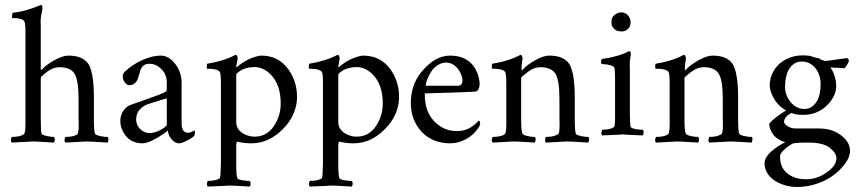

<svg xmlns="http://www.w3.org/2000/svg" viewBox="-20 -545 3483 777"><path d="M198 32Q117 27 113 27.5Q109 28 28 32Q23 27 24.5 19Q26 11 28 9Q50 9 63.5 4.5Q77 0 79 -5Q84 -17 83 -63V-416Q83 -448 79 -458Q71 -472 30 -472Q28 -472 29 -482Q30 -492 31 -493Q86 -499 145 -525Q150 -525 151 -520Q152 -515 152 -512L148 -490Q143 -467 145 -442V-263Q147 -260 149 -263Q167 -283 200.5 -301.5Q234 -320 257 -320Q315 -320 338 -286Q360 -249 360 -151V-63Q360 -17 364 -5Q366 4 406 9Q412 9 415 9Q420 14 418.5 22.5Q417 31 415 32Q334 27 330 27.5Q326 28 245 32Q240 27 241.5 19Q243 11 245 9Q267 9 280.5 4.5Q294 0 295 -5Q300 -17 298 -63V-143Q298 -221 281.5 -247Q265 -273 220 -273Q195 -273 170 -254Q145 -235 145 -230V-63Q145 -17 148 -5Q150 4 191 9Q197 9 198 9Q203 14 201.5 22Q200 30 198 32Z M553 -18Q585 8 640 -25Q655 -36 655 -40V-147Q594 -129 580 -124Q532 -106 531 -63Q531 -35 553 -18ZM483 -253Q515 -284 556 -302Q597 -320 630 -320Q663 -320 689 -286.5Q715 -253 715 -209V-45Q715 -8 741 -8Q753 -8 766 -17Q769 -17 769 -9.5Q769 -2 766 5Q752 17 733 26Q714 35 706 35Q684 35 669 11Q661 -1 659 -17Q647 -5 612 15Q577 35 559 35Q514 35 490.5 6.5Q467 -22 467 -55Q467 -88 490 -109Q498 -117 508.5 -120.5Q519 -124 574 -143.5Q629 -163 640.5 -168.5Q652 -174 653.5 -177.5Q655 -181 655 -190V-212Q655 -243 633.5 -265Q612 -287 584.5 -287Q557 -287 548 -260Q545 -251 542 -240Q534 -202 505 -200Q490 -200 480 -220Q472 -239 483 -253Z M942 -309 936 -276Q936 -273 937.5 -273Q939 -273 940 -275Q971 -300 998 -310Q1025 -320 1037 -320Q1108 -320 1148 -263Q1182 -215 1182 -153Q1182 -91 1139 -38Q1076 36 996 35Q968 35 939 28Q936 36 936 38V117Q936 163 940 175Q942 184 982 187Q988 187 990 187Q995 192 994 200.5Q993 209 990 210Q909 205 905 206Q901 207 821 210Q816 205 817.5 197Q819 189 821 187Q843 187 856.5 182.5Q870 178 870 175Q873 164 873 140Q873 140 874 117V-212Q874 -244 870 -253Q862 -267 818 -267Q816 -269 817 -277.5Q818 -286 818 -287Q886 -298 933 -323Q938 -323 940 -317Q942 -311 942 -309ZM1073 -246Q1044 -274 1008.5 -273.5Q973 -273 950 -257Q938 -249 936 -243V-51Q936 -17 973 0Q991 8 1010 8Q1059 8 1087.5 -33.5Q1116 -75 1116 -126Q1116 -205 1073 -246Z M1355 -309 1349 -276Q1349 -273 1350.5 -273Q1352 -273 1353 -275Q1384 -300 1411 -310Q1438 -320 1450 -320Q1521 -320 1561 -263Q1595 -215 1595 -153Q1595 -91 1552 -38Q1489 36 1409 35Q1381 35 1352 28Q1349 36 1349 38V117Q1349 163 1353 175Q1355 184 1395 187Q1401 187 1403 187Q1408 192 1407 200.5Q1406 209 1403 210Q1322 205 1318 206Q1314 207 1234 210Q1229 205 1230.5 197Q1232 189 1234 187Q1256 187 1269.5 182.5Q1283 178 1283 175Q1286 164 1286 140Q1286 140 1287 117V-212Q1287 -244 1283 -253Q1275 -267 1231 -267Q1229 -269 1230 -277.5Q1231 -286 1231 -287Q1299 -298 1346 -323Q1351 -323 1353 -317Q1355 -311 1355 -309ZM1486 -246Q1457 -274 1421.5 -273.5Q1386 -273 1363 -257Q1351 -249 1349 -243V-51Q1349 -17 1386 0Q1404 8 1423 8Q1472 8 1500.5 -33.5Q1529 -75 1529 -126Q1529 -205 1486 -246Z M1704 -198Q1704 -198 1833 -198Q1850 -198 1851.5 -216.5Q1853 -235 1839 -258Q1819 -290 1787 -292Q1769 -292 1752.5 -282Q1736 -272 1727 -258Q1718 -244 1712 -230.5Q1706 -217 1704 -207.5Q1702 -198 1704 -198ZM1747 -45Q1782 -14 1831.5 -14.5Q1881 -15 1917 -57Q1919 -57 1921 -54Q1926 -45 1919 -32Q1899 0 1867 17.5Q1835 35 1802 35Q1731 35 1687 -11Q1642 -59 1642.5 -130Q1643 -201 1684 -252Q1739 -320 1801 -320Q1873 -320 1904 -266Q1919 -238 1921 -209Q1921 -175 1901 -174Q1850 -171 1699 -167Q1698 -86 1747 -45Z M2144 32Q2063 27 2059 27.5Q2055 28 1974 32Q1969 27 1970.5 19Q1972 11 1974 9Q1996 9 2009.5 4.5Q2023 0 2025 -5Q2030 -17 2029 -63V-207Q2029 -242 2025 -253Q2017 -267 1972 -267Q1970 -269 1970.5 -277.5Q1971 -286 1972 -287Q2040 -298 2086 -323Q2091 -323 2093 -316.5Q2095 -310 2095 -309Q2090 -277 2090.5 -269Q2091 -261 2092 -260Q2094 -260 2095 -263Q2113 -283 2146.5 -301.5Q2180 -320 2203 -320Q2261 -320 2284 -286Q2306 -249 2306 -151V-63Q2306 -17 2310 -5Q2312 4 2352 9Q2358 9 2361 9Q2366 14 2363.5 22.5Q2361 31 2361 32Q2280 27 2276 27.5Q2272 28 2189 32Q2184 27 2186.5 19Q2189 11 2189 9Q2211 9 2224.5 4.5Q2238 0 2241 -5Q2246 -17 2244 -63V-143Q2244 -221 2227.5 -247Q2211 -273 2166 -273Q2141 -273 2116 -254Q2091 -235 2089 -230V-63Q2089 -17 2094 -5Q2096 4 2135 9Q2141 9 2144 9Q2149 14 2147.5 22Q2146 30 2144 32Z M2455 -455Q2453 -477 2472 -488Q2481 -494 2493 -495Q2515 -495 2526 -476Q2532 -467 2532 -455Q2532 -433 2513 -422Q2504 -417 2493 -418Q2471 -418 2460 -435Q2453 -444 2455 -455ZM2581 3Q2503 0 2499 -1Q2495 0 2417 3Q2412 -2 2414.5 -10Q2417 -18 2417 -20Q2439 -20 2451.5 -24.5Q2464 -29 2466 -32Q2469 -41 2469 -65V-89V-232Q2469 -263 2466 -272Q2458 -284 2415 -286Q2412 -289 2412.5 -296.5Q2413 -304 2415 -306Q2481 -315 2526 -338Q2531 -338 2532 -332.5Q2533 -327 2533 -326Q2527 -289 2529 -275V-89Q2529 -44 2532 -32Q2535 -23 2572 -20Q2578 -20 2581 -20Q2586 -15 2584.5 -7Q2583 1 2581 3Z M2805 32Q2724 27 2720 27.5Q2716 28 2635 32Q2630 27 2631.5 19Q2633 11 2635 9Q2657 9 2670.5 4.5Q2684 0 2686 -5Q2691 -17 2690 -63V-207Q2690 -242 2686 -253Q2678 -267 2633 -267Q2631 -269 2631.5 -277.5Q2632 -286 2633 -287Q2701 -298 2747 -323Q2752 -323 2754 -316.5Q2756 -310 2756 -309Q2751 -277 2751.5 -269Q2752 -261 2753 -260Q2755 -260 2756 -263Q2774 -283 2807.5 -301.5Q2841 -320 2864 -320Q2922 -320 2945 -286Q2967 -249 2967 -151V-63Q2967 -17 2971 -5Q2973 4 3013 9Q3019 9 3022 9Q3027 14 3024.5 22.5Q3022 31 3022 32Q2941 27 2937 27.5Q2933 28 2850 32Q2845 27 2847.5 19Q2850 11 2850 9Q2872 9 2885.5 4.5Q2899 0 2902 -5Q2907 -17 2905 -63V-143Q2905 -221 2888.5 -247Q2872 -273 2827 -273Q2802 -273 2777 -254Q2752 -235 2750 -230V-63Q2750 -17 2755 -5Q2757 4 2796 9Q2802 9 2805 9Q2810 14 2808.5 22Q2807 30 2805 32Z M3289 -141Q3301 -166 3301 -204.5Q3301 -243 3279.5 -269.5Q3258 -296 3224 -296Q3190 -296 3170 -260Q3158 -235 3157 -197.5Q3156 -160 3179.5 -132Q3203 -104 3236 -104Q3269 -104 3289 -141ZM3365 95Q3365 75 3338.5 53.5Q3312 32 3252 32Q3192 32 3186 37Q3155 55 3141 75Q3136 83 3137 91Q3137 139 3175 163Q3203 181 3244.5 180.5Q3286 180 3322 155Q3365 127 3365 95ZM3183 -88Q3154 -73 3153 -52Q3153 -44 3167 -34.5Q3181 -25 3201 -25H3296Q3347 -25 3383 2Q3419 29 3420 64.5Q3421 100 3377 143.5Q3333 187 3267 204Q3178 226 3115 186Q3074 158 3074 114Q3074 82 3135 43Q3147 35 3158 31Q3124 20 3108.5 -1.5Q3093 -23 3093 -45Q3115 -70 3161 -98Q3123 -120 3106 -158Q3095 -180 3095 -200Q3095 -246 3130 -283Q3171 -321 3230 -321Q3252 -321 3264 -317Q3276 -313 3281 -311.5Q3286 -310 3295 -309L3302 -304Q3313 -299 3321 -298L3407 -310Q3415 -307 3415 -300Q3415 -293 3408 -282.5Q3401 -272 3398 -269L3344 -272Q3341 -272 3341 -270Q3349 -262 3356.5 -240Q3364 -218 3364 -197Q3364 -157 3329 -121Q3289 -80 3229 -80Q3201 -80 3183 -88Z"/></svg>

Font: AMoshref-Naskh
Style: Naskh
Weight: 500
Version: Version 0.001